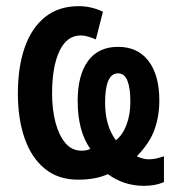

<svg xmlns="http://www.w3.org/2000/svg" viewBox="-20 -573 578 623"><path d="M236 -553Q276 -553 314 -535L291 -445Q278 -451 265 -454.5Q252 -458 242 -458Q197 -458 173 -407.5Q149 -357 149 -269Q149 -218 160 -176Q171 -134 192 -109Q213 -84 245 -84Q262 -84 273 -90Q232 -148 232 -246Q232 -329 265.5 -375Q299 -421 363 -421Q427 -421 462 -375Q497 -329 497 -247Q497 -197 481.5 -153Q466 -109 424 -66Q429 -63 440.5 -59.5Q452 -56 462 -56Q475 -56 488 -59Q501 -62 512 -66V18Q484 30 447 30Q382 30 330 -8Q291 10 233 10Q169 10 125.5 -25.5Q82 -61 60 -124Q38 -187 38 -270Q38 -355 60 -418.5Q82 -482 126 -517.5Q170 -553 236 -553ZM363 -335Q321 -335 321 -240Q321 -165 356 -118Q378 -135 390.5 -168Q403 -201 403 -243Q403 -287 393.5 -311Q384 -335 363 -335Z"/></svg>

Font: Noto Sans ExtraCondensed SemiBold
Style: Regular
Weight: 600
Width: 2
Designer: Monotype Design Team
Foundry: Monotype Imaging Inc.
Version: Version 2.013; ttfautohint (v1.8.4.7-5d5b)